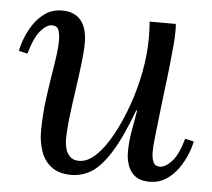

<svg xmlns="http://www.w3.org/2000/svg" viewBox="-43 -558 680 615"><g transform="rotate(5 296.5 -250.0)"><path d="M208 11Q168 11 144 -7Q120 -25 109.5 -55Q99 -85 99 -119Q99 -175 107 -232Q115 -289 123 -337.5Q131 -386 131 -414Q131 -433 126.5 -447Q122 -461 104 -461Q88 -461 68.5 -439Q49 -417 34 -364L6 -370Q9 -388 18 -411.5Q27 -435 42.5 -458Q58 -481 80.5 -496Q103 -511 133 -511Q173 -511 193.5 -486Q214 -461 214 -414Q214 -386 209 -345Q204 -304 197.5 -259.5Q191 -215 186 -173Q181 -131 181 -99Q181 -88 184.5 -73Q188 -58 198.5 -47Q209 -36 228 -36Q256 -36 283 -62Q310 -88 334 -132Q358 -176 377 -229.5Q396 -283 406.5 -339.5Q417 -396 417 -447Q417 -462 416.5 -474.5Q416 -487 415 -500H499Q500 -493 500 -487.5Q500 -482 500 -474Q500 -457 498 -433.5Q496 -410 492 -371.5Q488 -333 480 -270Q473 -212 469.5 -179Q466 -146 464 -129.5Q462 -113 461.5 -104Q461 -95 461 -84Q461 -66 466.5 -53Q472 -40 488 -40Q505 -40 525.5 -61.5Q546 -83 561 -136L589 -130Q586 -112 576.5 -88.5Q567 -65 551 -42Q535 -19 512 -4Q489 11 459 11Q419 11 400.5 -14Q382 -39 382 -79Q382 -108 387.5 -142Q393 -176 400 -213H397Q363 -122 332 -73.5Q301 -25 271 -7Q241 11 208 11Z"/></g></svg>

Font: Lora Italic
Style: Italic
Weight: 400
Italic angle: -3°
Designer: Olga Karpushina, Alexei Vanyashin (Cyrillic)
Foundry: Cyreal
Version: Version 2.210; ttfautohint (v1.8.1.43-b0c9)